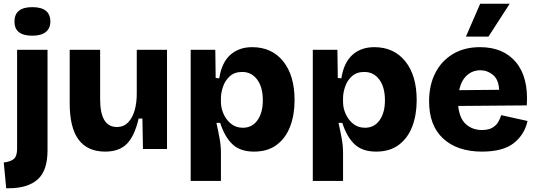

<svg xmlns="http://www.w3.org/2000/svg" viewBox="-27 -793 2860 1022"><path d="M20 209H6L-7 72Q32 67 48 52Q64 37 64 -2V-528H226V7Q226 116 173 162.5Q120 209 20 209ZM145 -603Q50 -603 50 -678Q50 -755 145 -755Q241 -755 241 -678Q241 -642 216.5 -622.5Q192 -603 145 -603Z M533 14Q439 14 391.5 -49.5Q344 -113 344 -243V-528H506V-265Q506 -117 595 -117Q631 -117 654.5 -141Q678 -165 689.5 -205Q701 -245 701 -294V-528H862V0H734L731 -162H711Q689 -68 648 -27Q607 14 533 14Z M988 170V-528H1119L1121 -378L1140 -376Q1153 -460 1199 -501Q1245 -542 1315 -542Q1420 -542 1480.5 -466.5Q1541 -391 1541 -260Q1541 -182 1517.5 -120Q1494 -58 1446 -22Q1398 14 1325 14Q1252 14 1210.5 -25Q1169 -64 1145 -139H1125Q1134 -99 1141.5 -58Q1149 -17 1149 19V170ZM1266 -113Q1315 -113 1343.5 -153Q1372 -193 1372 -259Q1372 -329 1342 -369.5Q1312 -410 1262 -410Q1221 -410 1196 -387Q1171 -364 1160 -331.5Q1149 -299 1149 -271V-249Q1149 -218 1163 -186.5Q1177 -155 1203 -134Q1229 -113 1266 -113Z M1638 170V-528H1769L1771 -378L1790 -376Q1803 -460 1849 -501Q1895 -542 1965 -542Q2070 -542 2130.5 -466.5Q2191 -391 2191 -260Q2191 -182 2167.5 -120Q2144 -58 2096 -22Q2048 14 1975 14Q1902 14 1860.5 -25Q1819 -64 1795 -139H1775Q1784 -99 1791.5 -58Q1799 -17 1799 19V170ZM1916 -113Q1965 -113 1993.5 -153Q2022 -193 2022 -259Q2022 -329 1992 -369.5Q1962 -410 1912 -410Q1871 -410 1846 -387Q1821 -364 1810 -331.5Q1799 -299 1799 -271V-249Q1799 -218 1813 -186.5Q1827 -155 1853 -134Q1879 -113 1916 -113Z M2539 14Q2408 14 2332.5 -55Q2257 -124 2257 -254Q2257 -339 2289.5 -403.5Q2322 -468 2383 -505Q2444 -542 2528 -542Q2653 -542 2720 -461Q2787 -380 2777 -232L2412 -229Q2419 -162 2453.5 -131.5Q2488 -101 2538 -101Q2574 -101 2594.5 -113.5Q2615 -126 2625.5 -144.5Q2636 -163 2641 -180L2781 -149Q2765 -76 2707.5 -31Q2650 14 2539 14ZM2530 -419Q2488 -419 2458 -391.5Q2428 -364 2417 -313L2630 -315Q2627 -370 2597 -394.5Q2567 -419 2530 -419ZM2573 -598H2453L2529 -773H2686Z"/></svg>

Font: Bricolage Grotesque 12pt ExtraBold
Style: Regular
Weight: 800
Designer: Mathieu Triay
Foundry: Atelier Triay
Version: Version 1.001; ttfautohint (v1.8.4.7-5d5b);gftools[0.9.33.de